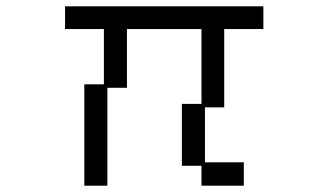

<svg xmlns="http://www.w3.org/2000/svg" viewBox="-20 -560 1040 608"><path d="M247 -293H309V-468H186V-540H814V-468H690V-220H629V-46H752V28H618V-35H556V-231H618V-468H382V-282H320V28H247Z"/></svg>

Font: DotGothic16
Style: Regular
Weight: 400
Designer: Fontworks Inc.
Foundry: Fontworks Inc.
Version: Version 1.100